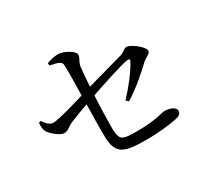

<svg xmlns="http://www.w3.org/2000/svg" viewBox="-144 -984 1288 1190"><g transform="rotate(-30 500.0 -389.0)"><path d="M602 -298 618 -282C701 -334 775 -400 823 -446C845 -467 879 -473 879 -495C879 -523 804 -583 771 -583C755 -583 745 -564 715 -555L454 -482C458 -542 462 -594 466 -621C471 -654 491 -666 491 -691C491 -716 424 -756 382 -756C360 -756 331 -750 301 -739L302 -721C351 -712 381 -705 383 -680C386 -641 384 -542 382 -461C313 -440 184 -402 148 -402C121 -402 103 -423 83 -451L68 -446C67 -424 66 -403 74 -387C88 -357 146 -312 172 -312C202 -312 207 -328 245 -346C282 -362 336 -382 381 -398C380 -331 377 -236 379 -170C380 -34 441 -22 605 -22C670 -22 762 -31 808 -41C835 -46 855 -56 855 -78C855 -108 810 -121 778 -121C758 -121 706 -97 571 -97C458 -97 446 -105 444 -189C444 -248 446 -338 451 -422C539 -452 683 -501 737 -509C751 -511 756 -504 749 -492C719 -436 664 -364 602 -298Z"/></g></svg>

Font: Source Han Serif SC Medium
Style: Regular
Weight: 500
Designer: Ryoko NISHIZUKA 西塚涼子 (kana & ideographs); Frank Grießhammer (Latin, Greek & Cyrillic); Wenlong ZHANG 张文龙 (bopomofo); San
Foundry: Adobe
Version: Version 2.003;hotconv 1.1.1;makeotfexe 2.6.0